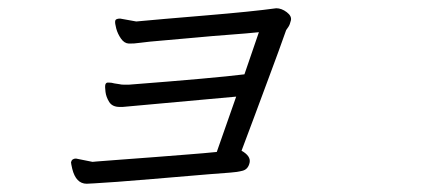

<svg xmlns="http://www.w3.org/2000/svg" viewBox="-20 -436 1040 465"><path d="M164 -52 204 -44 215 -45Q237 -47 274 -49.5Q311 -52 354 -55.5Q397 -59 436.5 -62Q476 -65 505 -68L552 -202L277 -177H270Q252 -177 244.5 -189Q237 -201 235.5 -213.5Q234 -226 235 -230.5Q236 -235 240 -236H244Q250 -236 257 -234L270 -232Q273 -231 279 -231H293Q500 -247 572 -256L607 -358Q578 -355 537 -352Q496 -349 454 -345Q412 -341 375 -338Q338 -335 320.5 -332.5Q303 -330 292 -330.5Q281 -331 273 -342.5Q265 -354 261.5 -367Q258 -380 259 -385.5Q260 -391 271 -391L310 -384Q363 -389 477 -398.5Q591 -408 649 -416Q662 -416 674.5 -406.5Q687 -397 684.5 -386.5Q682 -376 678.5 -371Q675 -366 673 -363Q655 -312 634 -256Q613 -200 595 -151Q577 -102 565 -71Q588 -58 584.5 -42Q581 -26 567.5 -22.5Q554 -19 538 -18Q522 -17 486 -14Q450 -11 349.5 -2.5Q249 6 209 8L190 9Q164 9 155 -27Q152 -40 152 -43Q154 -52 164 -52Z"/></svg>

Font: LXGW Bright GB
Style: Italic
Weight: 400
Italic angle: -12°
Designer: Christian Thalmann (Catharsis Fonts)
Foundry: LXGW / Christian Thalmann (Catharsis Fonts) / Fontworks Inc.
Version: Version 5.510